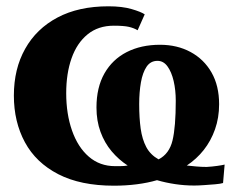

<svg xmlns="http://www.w3.org/2000/svg" viewBox="-20 -578 740 609"><path d="M341.5 11Q235.5 11 164.8 -25.5Q94 -62 59 -126.8Q24 -191.5 24 -275Q24 -359.5 59.8 -423.2Q95.5 -487 162.5 -522.5Q229.5 -558 324 -558Q367.5 -558 397.5 -549.2Q427.5 -540.5 439 -532.5L416.5 -482Q405 -489 388.8 -492.8Q372.5 -496.5 341 -496.5Q291.5 -496.5 257.8 -469Q224 -441.5 207 -393.2Q190 -345 190 -282.5Q190 -216.5 208.5 -163.8Q227 -111 261.8 -81Q296.5 -51 345 -51Q353 -51 360 -51Q367 -51 373.2 -51.5Q379.5 -52 385 -53Q356.5 -71.5 334 -98.2Q311.5 -125 298.8 -159.8Q286 -194.5 286 -237Q286 -300.5 311.2 -345Q336.5 -389.5 382 -412.8Q427.5 -436 487.5 -436Q542 -436 584.5 -413Q627 -390 651 -348Q675 -306 675 -247.5Q675 -204.5 662 -167.8Q649 -131 626.2 -102.2Q603.5 -73.5 572.5 -53Q586.5 -51.5 602.5 -50Q618.5 -48.5 635.5 -48.5Q653 -49.5 669 -51.8Q685 -54 692.5 -56L687.5 2.5Q680 5 662.8 6.5Q645.5 8 627 9.2Q608.5 10.5 596 10.5Q565.5 10.5 535.5 6Q505.5 1.5 478 -6.5Q449 2 414 6.5Q379 11 341.5 11ZM483 -72.5Q517 -90 527.2 -132.5Q537.5 -175 537.5 -258.5Q537.5 -292 530.8 -321Q524 -350 511.2 -367.5Q498.5 -385 479.5 -385Q457.5 -385 445 -366.5Q432.5 -348 427 -316.8Q421.5 -285.5 421.5 -248Q421.5 -204 426.2 -170Q431 -136 444 -111.5Q457 -87 483 -72.5Z"/></svg>

Font: Merriweather 48pt Black
Style: Regular
Weight: 900
Version: Version 2.100